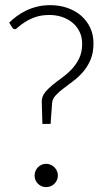

<svg xmlns="http://www.w3.org/2000/svg" viewBox="-20 -736 410 763"><path d="M16.5 -646Q30 -659.5 47 -672Q64 -684.5 84.2 -694.2Q104.5 -704 128.5 -709.8Q152.5 -715.5 180.5 -715.5Q215.5 -715.5 246.5 -705Q277.5 -694.5 300.8 -675Q324 -655.5 337.8 -627.2Q351.5 -599 351.5 -564Q351.5 -526 339.8 -498.5Q328 -471 310 -450.2Q292 -429.5 271 -413.8Q250 -398 231.8 -384.2Q213.5 -370.5 200.8 -356.5Q188 -342.5 187 -325.5L181 -243.5H148.5L146 -329V-331.5Q146 -352 158 -367.5Q170 -383 187.8 -397.5Q205.5 -412 226.2 -427Q247 -442 264.8 -460.8Q282.5 -479.5 294.5 -504Q306.5 -528.5 306.5 -562Q306.5 -589 296 -610.2Q285.5 -631.5 267.5 -646.2Q249.5 -661 226 -668.8Q202.5 -676.5 177 -676.5Q144 -676.5 119.8 -667.8Q95.5 -659 79 -648.2Q62.5 -637.5 53 -628.8Q43.5 -620 40 -620Q32.5 -620 29 -626ZM117.5 -38.5Q117.5 -48 121 -56.5Q124.5 -65 130.8 -71.2Q137 -77.5 145.2 -81.2Q153.5 -85 163.5 -85Q173 -85 181.5 -81.2Q190 -77.5 196.2 -71.2Q202.5 -65 206.2 -56.5Q210 -48 210 -38.5Q210 -28.5 206.2 -20.2Q202.5 -12 196.2 -5.8Q190 0.5 181.5 4Q173 7.5 163.5 7.5Q144 7.5 130.8 -5.8Q117.5 -19 117.5 -38.5Z"/></svg>

Font: o
Style: Regular
Weight: 300
Designer: Lukasz Dziedzic
Foundry: Lukasz Dziedzic
Version: Version 1.104; Western+Polish opensource; ttfautohint (v1.8.